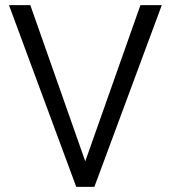

<svg xmlns="http://www.w3.org/2000/svg" viewBox="-20 -731 667 751"><path d="M98.6 -710.9 313.5 -100.1 529.3 -710.9H612.8L349.1 0H278.3L15.1 -710.9Z"/></svg>

Font: Vazirmatn RD FD Light
Style: Regular
Weight: 300
Designer: Saber Rastikerdar
Foundry: Saber Rastikerdar
Version: Version 33.003